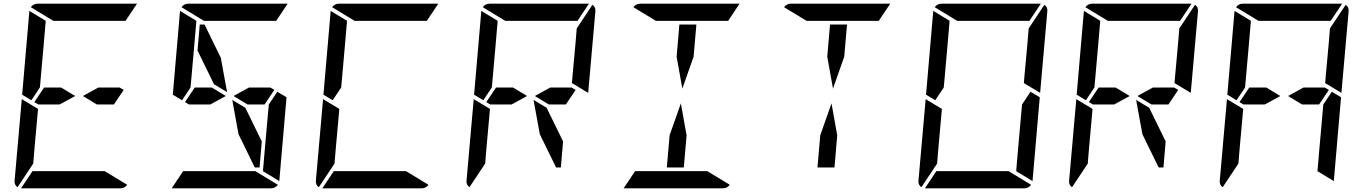

<svg xmlns="http://www.w3.org/2000/svg" viewBox="-20 -1020 7384 1040"><path d="M387 -500 303 -454H208H188L166 -467L219 -546H311ZM628 -546 650 -533 597 -454H505L429 -500L513 -546ZM167 -218 160 -134 75 -6Q57 -18 59 -41L98 -483L186 -430ZM269 -907 147 -981Q161 -1000 184 -1000H720Q720 -1000 722 -1000L660 -907H657H626H490H398ZM547 -93 669 -19Q655 0 632 0H96Q96 0 94 0L156 -93H159H190H326H418ZM139 -959Q139 -959 139 -961L228 -907L227 -905V-895L226 -887L217 -782L199 -578L196 -546L150 -477L100 -507Z M1203 -500 1119 -454H1024H1004L982 -467L1035 -546H1127ZM1444 -546 1466 -533 1413 -454H1321L1245 -500L1329 -546ZM1050 -746 1062 -887H1088L1176 -707L1210 -521L1139 -564ZM1482 -523 1532 -493 1493 -41Q1493 -41 1493 -39L1404 -93L1405 -95V-103L1406 -113L1415 -218L1436 -454ZM1085 -907 963 -981Q977 -1000 1000 -1000H1536Q1536 -1000 1538 -1000L1476 -907H1473H1442H1306H1214ZM1363 -93 1485 -19Q1471 0 1448 0H912Q912 0 910 0L972 -93H975H1006H1142H1234ZM1398 -254 1386 -113H1360L1272 -293L1238 -479L1309 -436ZM955 -959Q955 -959 955 -961L1044 -907L1043 -905V-895L1042 -887L1033 -782L1015 -578L1012 -546L966 -477L916 -507Z M1799 -218 1792 -134 1707 -6Q1689 -18 1691 -41L1730 -483L1818 -430ZM1901 -907 1779 -981Q1793 -1000 1816 -1000H2352Q2352 -1000 2354 -1000L2292 -907H2289H2258H2122H2030ZM2179 -93 2301 -19Q2287 0 2264 0H1728Q1728 0 1726 0L1788 -93H1791H1822H1958H2050ZM1771 -959Q1771 -959 1771 -961L1860 -907L1859 -905V-895L1858 -887L1849 -782L1831 -578L1828 -546L1782 -477L1732 -507Z M2835 -500 2751 -454H2656H2636L2614 -467L2667 -546H2759ZM3076 -546 3098 -533 3045 -454H2953L2877 -500L2961 -546ZM2615 -218 2608 -134 2523 -6Q2505 -18 2507 -41L2546 -483L2634 -430ZM3189 -994Q3207 -982 3205 -959L3166 -517L3078 -570L3081 -607L3097 -782L3104 -866ZM2717 -907 2595 -981Q2609 -1000 2632 -1000H3168Q3168 -1000 3170 -1000L3108 -907H3105H3074H2938H2846ZM3030 -254 3018 -113H2992L2904 -293L2870 -479L2941 -436ZM2587 -959Q2587 -959 2587 -961L2676 -907L2675 -905V-895L2674 -887L2665 -782L2647 -578L2644 -546L2598 -477L2548 -507Z M3645 -713 3660 -887H3752L3737 -713L3676 -540ZM3699 -287 3684 -113H3592L3607 -287L3668 -460ZM3533 -907 3411 -981Q3425 -1000 3448 -1000H3984Q3984 -1000 3986 -1000L3924 -907H3921H3890H3754H3662ZM3811 -93 3933 -19Q3919 0 3896 0H3360Q3360 0 3358 0L3420 -93H3423H3454H3590H3682Z M4461 -713 4476 -887H4568L4553 -713L4492 -540ZM4515 -287 4500 -113H4408L4423 -287L4484 -460ZM4349 -907 4227 -981Q4241 -1000 4264 -1000H4800Q4800 -1000 4802 -1000L4740 -907H4737H4706H4570H4478Z M5562 -523 5612 -493 5573 -41Q5573 -41 5573 -39L5484 -93L5485 -95V-103L5486 -113L5495 -218L5516 -454ZM5063 -218 5056 -134 4971 -6Q4953 -18 4955 -41L4994 -483L5082 -430ZM5637 -994Q5655 -982 5653 -959L5614 -517L5526 -570L5529 -607L5545 -782L5552 -866ZM5165 -907 5043 -981Q5057 -1000 5080 -1000H5616Q5616 -1000 5618 -1000L5556 -907H5553H5522H5386H5294ZM5443 -93 5565 -19Q5551 0 5528 0H4992Q4992 0 4990 0L5052 -93H5055H5086H5222H5314ZM5035 -959Q5035 -959 5035 -961L5124 -907L5123 -905V-895L5122 -887L5113 -782L5095 -578L5092 -546L5046 -477L4996 -507Z M6099 -500 6015 -454H5920H5900L5878 -467L5931 -546H6023ZM6340 -546 6362 -533 6309 -454H6217L6141 -500L6225 -546ZM5879 -218 5872 -134 5787 -6Q5769 -18 5771 -41L5810 -483L5898 -430ZM6453 -994Q6471 -982 6469 -959L6430 -517L6342 -570L6345 -607L6361 -782L6368 -866ZM5981 -907 5859 -981Q5873 -1000 5896 -1000H6432Q6432 -1000 6434 -1000L6372 -907H6369H6338H6202H6110ZM6294 -254 6282 -113H6256L6168 -293L6134 -479L6205 -436ZM5851 -959Q5851 -959 5851 -961L5940 -907L5939 -905V-895L5938 -887L5929 -782L5911 -578L5908 -546L5862 -477L5812 -507Z M6915 -500 6831 -454H6736H6716L6694 -467L6747 -546H6839ZM7156 -546 7178 -533 7125 -454H7033L6957 -500L7041 -546ZM7194 -523 7244 -493 7205 -41Q7205 -41 7205 -39L7116 -93L7117 -95V-103L7118 -113L7127 -218L7148 -454ZM6695 -218 6688 -134 6603 -6Q6585 -18 6587 -41L6626 -483L6714 -430ZM7269 -994Q7287 -982 7285 -959L7246 -517L7158 -570L7161 -607L7177 -782L7184 -866ZM6797 -907 6675 -981Q6689 -1000 6712 -1000H7248Q7248 -1000 7250 -1000L7188 -907H7185H7154H7018H6926ZM6667 -959Q6667 -959 6667 -961L6756 -907L6755 -905V-895L6754 -887L6745 -782L6727 -578L6724 -546L6678 -477L6628 -507Z"/></svg>

Font: DSEG14 Modern
Style: Italic
Weight: 400
Italic angle: -5°
Designer: Keshikan(Twitter:@keshinomi_88pro)
Version: Version 0.46